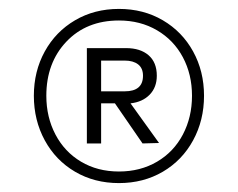

<svg xmlns="http://www.w3.org/2000/svg" viewBox="-20 -729 534 431"><path d="M247 -709Q302 -709 345.5 -683.5Q389 -658 413.5 -613.5Q438 -569 438 -514Q438 -459 413.5 -414Q389 -369 345.5 -343.5Q302 -318 247 -318Q192 -318 148.5 -343.5Q105 -369 80.5 -414Q56 -459 56 -514Q56 -569 80.5 -613.5Q105 -658 148.5 -683.5Q192 -709 247 -709ZM247 -344Q295 -344 332.5 -366Q370 -388 390.5 -427Q411 -466 411 -514Q411 -562 390.5 -600.5Q370 -639 332.5 -661Q295 -683 247 -683Q174 -683 129 -635.5Q84 -588 84 -514Q84 -466 104.5 -427Q125 -388 162 -366Q199 -344 247 -344ZM332 -559Q332 -533 316 -516.5Q300 -500 273 -497L337 -408L300 -407L238 -497H207V-407H175V-621H263Q295 -621 313.5 -605Q332 -589 332 -559ZM207 -524H260Q301 -524 301 -559Q301 -576 290 -584.5Q279 -593 260 -593H207Z"/></svg>

Font: Fz Poppins ExtLt
Style: Regular
Weight: 200
Designer: Ninad Kale (Devanagari), Jonny Pinhorn (Latin)
Foundry: Indian Type Foundry
Version: Vit hóa bi Vntype.Com & FontZin.Com